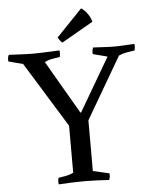

<svg xmlns="http://www.w3.org/2000/svg" viewBox="-75 -967 799 1022"><g transform="rotate(-5 325.0 -456.5)"><path d="M384 -50 471 -30Q474 -11 466 5Q439 3 400.5 1.5Q362 0 334 0Q306 0 265.5 1.5Q225 3 197 5Q194 -14 199 -30Q219 -33 239 -36.5Q259 -40 279 -50V-301L64 -650L-13 -670Q-16 -689 -8 -705Q19 -704 57 -702Q95 -700 123 -700Q142 -700 167.5 -701Q193 -702 219 -703Q245 -704 263 -705Q266 -686 261 -670Q241 -667 220.5 -663.5Q200 -660 180 -650L345 -366H349L515 -650L438 -670Q435 -689 443 -705Q470 -704 499 -702Q528 -700 556 -700Q585 -700 610 -702Q635 -704 663 -705Q666 -686 661 -670Q640 -667 617.5 -663Q595 -659 576 -650L384 -321ZM282 -745Q273 -753 268.5 -759.5Q264 -766 259 -774L397 -918Q417 -905 431 -884.5Q445 -864 451 -842Z"/></g></svg>

Font: Alike
Style: Regular
Weight: 400
Designer: Sveta Sebyakina
Foundry: Cyreal (www.cyreal.org)
Version: Version 1.301; ttfautohint (v1.8.4.7-5d5b)